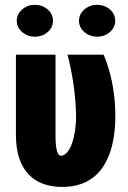

<svg xmlns="http://www.w3.org/2000/svg" viewBox="-20 -751 520 782"><path d="M44.9 -528.3H206.1V-200.2Q206.1 -176.3 207.8 -159.9Q209.5 -143.6 212.6 -134.3Q215.8 -125 219.5 -120.8Q223.1 -116.7 227.5 -116.7Q241.7 -116.7 253.4 -130.4Q265.1 -144 273.2 -167Q281.2 -189.9 285.6 -218.5Q290 -247.1 290 -276.4Q288.6 -341.3 279.8 -404.5Q271 -467.8 254.9 -528.3H401.9Q415 -498.5 425.8 -460.2Q436.5 -421.9 443.1 -376Q449.7 -330.1 449.7 -276.4Q449.7 -214.8 437.5 -162.6Q425.3 -110.4 399.7 -71.5Q374 -32.7 332.5 -11.2Q291 10.3 232.4 10.3Q190.4 10.3 156 -2.2Q121.6 -14.6 96.7 -40.5Q71.8 -66.4 58.3 -106.4Q44.9 -146.5 44.9 -201.2ZM48.3 -666.5Q48.3 -693.8 70.3 -712.6Q92.3 -731.4 122.1 -731.4Q152.3 -731.4 174.1 -712.6Q195.8 -693.8 195.8 -666.5Q195.8 -639.2 174.1 -620.4Q152.3 -601.6 122.1 -601.6Q92.3 -601.6 70.3 -620.4Q48.3 -639.2 48.3 -666.5ZM301.8 -666.5Q301.8 -693.8 323.7 -712.6Q345.7 -731.4 375.5 -731.4Q405.8 -731.4 427.5 -712.6Q449.2 -693.8 449.2 -666.5Q449.2 -639.2 427.5 -620.4Q405.8 -601.6 375.5 -601.6Q345.7 -601.6 323.7 -620.4Q301.8 -639.2 301.8 -666.5Z"/></svg>

Font: Roboto Condensed Black
Style: Regular
Weight: 900
Designer: Christian Robertson
Foundry: Google
Version: Version 3.008; 2023